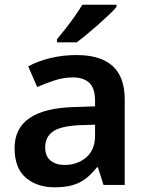

<svg xmlns="http://www.w3.org/2000/svg" viewBox="-20 -786 625 816"><path d="M211 10Q138 10 90 -30.5Q42 -71 42 -157Q42 -240 104.5 -283.5Q167 -327 293 -331L384 -334V-357Q384 -412 359 -434.5Q334 -457 290 -457Q251 -457 212.5 -444.5Q174 -432 138 -416L100 -504Q140 -526 193 -539Q246 -552 306 -552Q407 -552 458.5 -505.5Q510 -459 510 -364V0H420L396 -75H392Q369 -46 344.5 -27Q320 -8 288 1Q256 10 211 10ZM254 -85Q309 -85 346.5 -117Q384 -149 384 -210V-256L318 -254Q236 -250 204 -226.5Q172 -203 172 -160Q172 -122 195 -103.5Q218 -85 254 -85ZM475 -756Q463 -742 442 -722Q421 -702 396.5 -680.5Q372 -659 348.5 -639.5Q325 -620 306 -606H222V-619Q238 -638 258 -663.5Q278 -689 297.5 -716.5Q317 -744 330 -766H475Z"/></svg>

Font: Noto Sans Symbols SemiBold
Style: Regular
Weight: 600
Version: Version 2.002